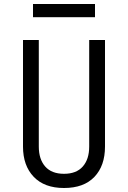

<svg xmlns="http://www.w3.org/2000/svg" viewBox="-20 -930 640 960"><path d="M300 10Q202 10 148.5 -46Q95 -102 95 -197V-730H174V-197Q174 -134 206 -97.5Q238 -61 300 -61Q362 -61 394 -97.5Q426 -134 426 -197V-730H505V-197Q505 -101 452 -45.5Q399 10 300 10ZM145 -844V-910H455V-844Z"/></svg>

Font: JetBrains Mono NL Light
Style: Regular
Weight: 300
Monospace: yes
Designer: Philipp Nurullin, Konstantin Bulenkov
Foundry: JetBrains
Version: Version 2.305; ttfautohint (v1.8.4.7-5d5b)